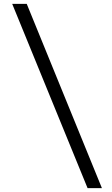

<svg xmlns="http://www.w3.org/2000/svg" viewBox="-20 -770 578 991"><path d="M506 201H432L43 -750H118Z"/></svg>

Font: Puffins on Iceburgs
Style: Regular
Weight: 400
Version: Version 1.0